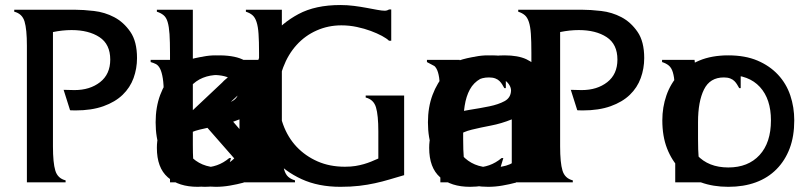

<svg xmlns="http://www.w3.org/2000/svg" viewBox="-20 -718 3147 756"><path d="M85.9 -538.1Q85.9 -602.5 76.7 -633.3Q67.4 -664.1 36.1 -671.9V-679.7H274.4Q307.6 -679.7 350.1 -674.8Q392.6 -669.9 429.7 -650.4Q466.8 -630.9 493.2 -592.8Q519.5 -554.7 519.5 -489.3Q519.5 -448.2 505.9 -410.6Q492.2 -373 462.9 -344.7Q433.6 -316.4 387.2 -299.8Q340.8 -283.2 277.3 -283.2Q259.8 -283.2 257.3 -283.7Q254.9 -284.2 254.9 -287.1L230.5 -364.3Q241.2 -364.3 251.5 -363.8Q261.7 -363.3 273.4 -363.3Q334 -363.3 374 -394.5Q414.1 -425.8 414.1 -483.4Q414.1 -543.9 371.6 -571.8Q329.1 -599.6 261.7 -599.6Q226.6 -599.6 188.5 -591.8V-141.6Q188.5 -77.1 197.8 -46.4Q207 -15.6 238.3 -7.8V0H85.9Z M861.3 -2Q838.9 8.8 811.5 13.2Q784.2 17.6 758.8 17.6Q683.6 17.6 640.6 -20Q597.7 -57.6 597.7 -135.7Q597.7 -189.5 621.1 -218.8Q644.5 -248 680.2 -263.7Q715.8 -279.3 757.3 -285.6Q798.8 -292 834.5 -299.3Q870.1 -306.6 894.5 -319.8Q918.9 -333 919.9 -361.3Q919.9 -382.8 895.5 -402.8Q871.1 -422.9 816.4 -422.9Q784.2 -422.9 760.7 -416.5Q737.3 -410.2 720.2 -400.4Q703.1 -390.6 691.4 -380.9Q679.7 -371.1 673.8 -364.3H666L674.8 -482.4H682.6Q686.5 -480.5 690.4 -478.5Q694.3 -476.6 699.2 -476.6Q706.1 -476.6 717.3 -480.5Q728.5 -484.4 747.1 -488.8Q765.6 -493.2 790.5 -496.6Q815.4 -500 847.7 -500Q909.2 -499 942.9 -480Q976.6 -460.9 992.2 -432.6Q1007.8 -404.3 1010.3 -369.6Q1012.7 -335 1012.7 -301.8V-149.4Q1012.7 -108.4 1013.7 -84Q1014.6 -59.6 1020 -46.4Q1025.4 -33.2 1036.1 -24.9Q1046.9 -16.6 1065.4 -7.8V0H922.9V-248Q881.8 -231.4 840.8 -223.6Q799.8 -215.8 765.6 -207.5Q731.4 -199.2 710.4 -183.6Q689.5 -168 689.5 -135.7Q689.5 -98.6 714.4 -78.6Q739.3 -58.6 782.2 -58.6Q808.6 -58.6 834 -67.4Q859.4 -76.2 882.8 -95.7H889.6Z M939.5 1Q914.1 7.8 885.7 12.7Q857.4 17.6 830.1 17.6Q776.4 17.6 732.9 1Q689.5 -15.6 658.7 -48.8Q627.9 -82 610.4 -128.9Q592.8 -175.8 592.8 -236.3Q592.8 -295.9 610.8 -344.2Q628.9 -392.6 660.6 -427.2Q692.4 -461.9 735.4 -481Q778.3 -500 829.1 -500Q869.1 -500 897.5 -491.7Q925.8 -483.4 945.8 -471.2Q965.8 -459 978.5 -445.3Q991.2 -431.6 1000 -421.9V-510.7Q1000 -555.7 998 -584.5Q996.1 -613.3 990.2 -631.3Q984.4 -649.4 974.1 -658.2Q963.9 -667 948.2 -671.9V-679.7H1089.8V-170.9Q1089.8 -126 1091.8 -96.7Q1093.8 -67.4 1099.1 -49.3Q1104.5 -31.2 1114.7 -22Q1125 -12.7 1141.6 -7.8V0H1000V-189.5Q1000 -226.6 997.1 -267.6Q994.1 -308.6 978.5 -343.3Q962.9 -377.9 930.2 -400.4Q897.5 -422.9 839.8 -422.9Q806.6 -422.9 778.8 -411.6Q751 -400.4 730 -377Q709 -353.5 696.8 -320.3Q684.6 -287.1 684.6 -242.2Q684.6 -154.3 727.5 -106.4Q770.5 -58.6 841.8 -58.6Q886.7 -58.6 915.5 -71.3Q944.3 -84 961.9 -110.4H969.7Z M861.3 -2Q838.9 8.8 811.5 13.2Q784.2 17.6 758.8 17.6Q683.6 17.6 640.6 -20Q597.7 -57.6 597.7 -135.7Q597.7 -189.5 621.1 -218.8Q644.5 -248 680.2 -263.7Q715.8 -279.3 757.3 -285.6Q798.8 -292 834.5 -299.3Q870.1 -306.6 894.5 -319.8Q918.9 -333 919.9 -361.3Q919.9 -382.8 895.5 -402.8Q871.1 -422.9 816.4 -422.9Q784.2 -422.9 760.7 -416.5Q737.3 -410.2 720.2 -400.4Q703.1 -390.6 691.4 -380.9Q679.7 -371.1 673.8 -364.3H666L674.8 -482.4H682.6Q686.5 -480.5 690.4 -478.5Q694.3 -476.6 699.2 -476.6Q706.1 -476.6 717.3 -480.5Q728.5 -484.4 747.1 -488.8Q765.6 -493.2 790.5 -496.6Q815.4 -500 847.7 -500Q909.2 -499 942.9 -480Q976.6 -460.9 992.2 -432.6Q1007.8 -404.3 1010.3 -369.6Q1012.7 -335 1012.7 -301.8V-149.4Q1012.7 -108.4 1013.7 -84Q1014.6 -59.6 1020 -46.4Q1025.4 -33.2 1036.1 -24.9Q1046.9 -16.6 1065.4 -7.8V0H922.9V-248Q881.8 -231.4 840.8 -223.6Q799.8 -215.8 765.6 -207.5Q731.4 -199.2 710.4 -183.6Q689.5 -168 689.5 -135.7Q689.5 -98.6 714.4 -78.6Q739.3 -58.6 782.2 -58.6Q808.6 -58.6 834 -67.4Q859.4 -76.2 882.8 -95.7H889.6Z M939.5 -57.6H937.5Q934.6 -50.8 923.8 -38.1Q913.1 -25.4 894.5 -12.7Q876 0 849.1 8.8Q822.3 17.6 786.1 17.6Q738.3 17.6 707 2Q675.8 -13.7 658.2 -40Q640.6 -66.4 632.8 -99.1Q625 -131.8 625 -166V-342.8Q625 -384.8 621.1 -409.2Q617.2 -433.6 610.4 -447.3Q603.5 -460.9 593.8 -465.8Q584 -470.7 573.2 -473.6V-482.4H714.8V-195.3Q714.8 -165 718.8 -140.1Q722.7 -115.2 732.9 -97.2Q743.2 -79.1 762.2 -68.8Q781.2 -58.6 813.5 -58.6Q867.2 -58.6 902.3 -94.2Q937.5 -129.9 937.5 -213.9V-345.7Q937.5 -385.7 933.6 -410.2Q929.7 -434.6 922.4 -447.8Q915 -460.9 905.8 -465.8Q896.5 -470.7 884.8 -473.6V-482.4H1027.3V-161.1Q1027.3 -117.2 1029.8 -90.3Q1032.2 -63.5 1038.1 -47.4Q1043.9 -31.2 1054.2 -22.5Q1064.5 -13.7 1079.1 -7.8V0H947.3Z M649.4 -508.8Q649.4 -553.7 647.5 -583.5Q645.5 -613.3 640.1 -631.3Q634.8 -649.4 624 -658.2Q613.3 -667 597.7 -671.9V-679.7H739.3V-284.2L854.5 -392.6Q861.3 -400.4 871.1 -408.2Q880.9 -416 888.7 -424.3Q896.5 -432.6 901.9 -440.4Q907.2 -448.2 907.2 -454.1Q907.2 -462.9 899.4 -468.3Q891.6 -473.6 880.9 -473.6V-482.4H1085.9V-473.6Q1071.3 -470.7 1061.5 -466.3Q1051.8 -461.9 1043 -456.5Q1034.2 -451.2 1026.9 -444.8Q1019.5 -438.5 1009.8 -428.7L856.4 -287.1L1019.5 -97.7Q1043 -70.3 1068.4 -43.9Q1093.8 -17.6 1110.4 -13.7V-5.9Q1094.7 -3.9 1078.6 -2Q1062.5 0 1046.9 0Q1019.5 0 1002.9 -3.9Q986.3 -7.8 973.6 -16.6Q960.9 -25.4 948.7 -39.1Q936.5 -52.7 919.9 -74.2L739.3 -280.3V-147.5Q739.3 -114.3 740.7 -89.8Q742.2 -65.4 748 -48.8Q753.9 -32.2 763.7 -22.5Q773.4 -12.7 792 -7.8V0H649.4Z M1571.3 -28.3Q1541 -19.5 1513.2 -11.2Q1485.4 -2.9 1456.5 3.4Q1427.7 9.8 1394.5 13.7Q1361.3 17.6 1320.3 17.6Q1233.4 17.6 1167.5 -12.7Q1101.6 -43 1058.1 -92.8Q1014.6 -142.6 992.7 -207.5Q970.7 -272.5 970.7 -339.8Q970.7 -394.5 988.8 -457Q1006.8 -519.5 1047.9 -573.2Q1088.9 -627 1155.3 -662.6Q1221.7 -698.2 1320.3 -698.2Q1347.7 -698.2 1374 -694.8Q1400.4 -691.4 1423.8 -687Q1447.3 -682.6 1465.8 -679.2Q1484.4 -675.8 1495.1 -675.8Q1503.9 -675.8 1511.7 -680.7H1520.5V-557.6H1511.7Q1502.9 -566.4 1483.9 -576.7Q1464.8 -586.9 1439.9 -596.2Q1415 -605.5 1385.3 -611.8Q1355.5 -618.2 1324.2 -618.2Q1272.5 -618.2 1227.1 -598.1Q1181.6 -578.1 1147.9 -541Q1114.3 -503.9 1095.2 -453.1Q1076.2 -402.3 1076.2 -338.9Q1076.2 -279.3 1094.7 -228Q1113.3 -176.8 1147.9 -140.1Q1182.6 -103.5 1230.5 -82.5Q1278.3 -61.5 1337.9 -61.5Q1362.3 -61.5 1379.9 -64.5Q1397.5 -67.4 1412.6 -71.8Q1427.7 -76.2 1440.9 -81.5Q1454.1 -86.9 1469.7 -93.8V-200.2Q1469.7 -264.6 1460.4 -295.4Q1451.2 -326.2 1419.9 -334V-341.8H1571.3Z M1713.9 -310.5Q1713.9 -356.4 1711.9 -385.7Q1710 -415 1704.6 -433.1Q1699.2 -451.2 1688.5 -460Q1677.7 -468.8 1662.1 -473.6V-482.4H1790L1796.9 -418H1798.8Q1806.6 -430.7 1815.4 -445.3Q1824.2 -460 1837.4 -472.2Q1850.6 -484.4 1868.7 -492.2Q1886.7 -500 1915 -500Q1928.7 -500 1943.4 -497.6Q1958 -495.1 1971.7 -493.2V-371.1H1965.8Q1961.9 -377.9 1957.5 -385.3Q1953.1 -392.6 1946.8 -398.9Q1940.4 -405.3 1930.2 -409.2Q1919.9 -413.1 1905.3 -413.1Q1850.6 -413.1 1827.1 -365.7Q1803.7 -318.4 1803.7 -237.3V-170.9Q1803.7 -126 1806.2 -96.7Q1808.6 -67.4 1814 -49.3Q1819.3 -31.2 1829.1 -22Q1838.9 -12.7 1856.4 -7.8V0H1713.9Z M1933.6 -2Q1911.1 8.8 1883.8 13.2Q1856.4 17.6 1831.1 17.6Q1755.9 17.6 1712.9 -20Q1669.9 -57.6 1669.9 -135.7Q1669.9 -189.5 1693.4 -218.8Q1716.8 -248 1752.4 -263.7Q1788.1 -279.3 1829.6 -285.6Q1871.1 -292 1906.7 -299.3Q1942.4 -306.6 1966.8 -319.8Q1991.2 -333 1992.2 -361.3Q1992.2 -382.8 1967.8 -402.8Q1943.4 -422.9 1888.7 -422.9Q1856.4 -422.9 1833 -416.5Q1809.6 -410.2 1792.5 -400.4Q1775.4 -390.6 1763.7 -380.9Q1752 -371.1 1746.1 -364.3H1738.3L1747.1 -482.4H1754.9Q1758.8 -480.5 1762.7 -478.5Q1766.6 -476.6 1771.5 -476.6Q1778.3 -476.6 1789.6 -480.5Q1800.8 -484.4 1819.3 -488.8Q1837.9 -493.2 1862.8 -496.6Q1887.7 -500 1919.9 -500Q1981.4 -499 2015.1 -480Q2048.8 -460.9 2064.5 -432.6Q2080.1 -404.3 2082.5 -369.6Q2085 -335 2085 -301.8V-149.4Q2085 -108.4 2085.9 -84Q2086.9 -59.6 2092.3 -46.4Q2097.7 -33.2 2108.4 -24.9Q2119.1 -16.6 2137.7 -7.8V0H1995.1V-248Q1954.1 -231.4 1913.1 -223.6Q1872.1 -215.8 1837.9 -207.5Q1803.7 -199.2 1782.7 -183.6Q1761.7 -168 1761.7 -135.7Q1761.7 -98.6 1786.6 -78.6Q1811.5 -58.6 1854.5 -58.6Q1880.9 -58.6 1906.2 -67.4Q1931.6 -76.2 1955.1 -95.7H1961.9Z M1713.9 0V-313.5Q1713.9 -365.2 1712.4 -393.6Q1710.9 -421.9 1705.6 -437Q1700.2 -452.1 1689.5 -458.5Q1678.7 -464.8 1661.1 -473.6V-482.4H1788.1L1798.8 -415Q1808.6 -427.7 1820.8 -442.4Q1833 -457 1852.5 -470.2Q1872.1 -483.4 1899.4 -491.7Q1926.8 -500 1966.8 -500Q2019.5 -500 2052.2 -484.9Q2085 -469.7 2103.5 -441.4Q2122.1 -413.1 2128.4 -371.6Q2134.8 -330.1 2134.8 -276.4V-147.5Q2134.8 -114.3 2136.2 -89.8Q2137.7 -65.4 2143.6 -48.8Q2149.4 -32.2 2159.2 -22.5Q2168.9 -12.7 2187.5 -7.8V0H1993.2V-7.8Q2009.8 -10.7 2020.5 -18.6Q2031.2 -26.4 2036.6 -42Q2042 -57.6 2043.5 -83.5Q2044.9 -109.4 2044.9 -147.5V-267.6Q2044.9 -299.8 2042.5 -328.6Q2040 -357.4 2029.8 -378.4Q2019.5 -399.4 1998.5 -411.1Q1977.5 -422.9 1940.4 -422.9Q1898.4 -422.9 1871.6 -407.7Q1844.7 -392.6 1830.1 -365.7Q1815.4 -338.9 1809.6 -301.3Q1803.7 -263.7 1803.7 -218.8V-147.5Q1803.7 -114.3 1805.7 -89.8Q1807.6 -65.4 1813 -48.8Q1818.4 -32.2 1828.1 -22.5Q1837.9 -12.7 1856.4 -7.8V0Z M2011.7 1Q1986.3 7.8 1958 12.7Q1929.7 17.6 1902.3 17.6Q1848.6 17.6 1805.2 1Q1761.7 -15.6 1731 -48.8Q1700.2 -82 1682.6 -128.9Q1665 -175.8 1665 -236.3Q1665 -295.9 1683.1 -344.2Q1701.2 -392.6 1732.9 -427.2Q1764.6 -461.9 1807.6 -481Q1850.6 -500 1901.4 -500Q1941.4 -500 1969.7 -491.7Q1998 -483.4 2018.1 -471.2Q2038.1 -459 2050.8 -445.3Q2063.5 -431.6 2072.3 -421.9V-510.7Q2072.3 -555.7 2070.3 -584.5Q2068.4 -613.3 2062.5 -631.3Q2056.6 -649.4 2046.4 -658.2Q2036.1 -667 2020.5 -671.9V-679.7H2162.1V-170.9Q2162.1 -126 2164.1 -96.7Q2166 -67.4 2171.4 -49.3Q2176.8 -31.2 2187 -22Q2197.3 -12.7 2213.9 -7.8V0H2072.3V-189.5Q2072.3 -226.6 2069.3 -267.6Q2066.4 -308.6 2050.8 -343.3Q2035.2 -377.9 2002.4 -400.4Q1969.7 -422.9 1912.1 -422.9Q1878.9 -422.9 1851.1 -411.6Q1823.2 -400.4 1802.2 -377Q1781.2 -353.5 1769 -320.3Q1756.8 -287.1 1756.8 -242.2Q1756.8 -154.3 1799.8 -106.4Q1842.8 -58.6 1914.1 -58.6Q1959 -58.6 1987.8 -71.3Q2016.6 -84 2034.2 -110.4H2042Z M2083 -538.1Q2083 -602.5 2073.7 -633.3Q2064.5 -664.1 2033.2 -671.9V-679.7H2271.5Q2304.7 -679.7 2347.2 -674.8Q2389.6 -669.9 2426.8 -650.4Q2463.9 -630.9 2490.2 -592.8Q2516.6 -554.7 2516.6 -489.3Q2516.6 -448.2 2502.9 -410.6Q2489.3 -373 2460 -344.7Q2430.7 -316.4 2384.3 -299.8Q2337.9 -283.2 2274.4 -283.2Q2256.8 -283.2 2254.4 -283.7Q2252 -284.2 2252 -287.1L2227.5 -364.3Q2238.3 -364.3 2248.5 -363.8Q2258.8 -363.3 2270.5 -363.3Q2331.1 -363.3 2371.1 -394.5Q2411.1 -425.8 2411.1 -483.4Q2411.1 -543.9 2368.7 -571.8Q2326.2 -599.6 2258.8 -599.6Q2223.6 -599.6 2185.5 -591.8V-141.6Q2185.5 -77.1 2194.8 -46.4Q2204.1 -15.6 2235.4 -7.8V0H2083Z M2638.7 -310.5Q2638.7 -356.4 2636.7 -385.7Q2634.8 -415 2629.4 -433.1Q2624 -451.2 2613.3 -460Q2602.5 -468.8 2586.9 -473.6V-482.4H2714.8L2721.7 -418H2723.6Q2731.4 -430.7 2740.2 -445.3Q2749 -460 2762.2 -472.2Q2775.4 -484.4 2793.5 -492.2Q2811.5 -500 2839.8 -500Q2853.5 -500 2868.2 -497.6Q2882.8 -495.1 2896.5 -493.2V-371.1H2890.6Q2886.7 -377.9 2882.3 -385.3Q2877.9 -392.6 2871.6 -398.9Q2865.2 -405.3 2855 -409.2Q2844.7 -413.1 2830.1 -413.1Q2775.4 -413.1 2752 -365.7Q2728.5 -318.4 2728.5 -237.3V-170.9Q2728.5 -126 2731 -96.7Q2733.4 -67.4 2738.8 -49.3Q2744.1 -31.2 2753.9 -22Q2763.7 -12.7 2781.2 -7.8V0H2638.7Z M2679.7 -244.1Q2679.7 -156.2 2724.6 -107.4Q2769.5 -58.6 2847.7 -58.6Q2925.8 -58.6 2970.7 -107.4Q3015.6 -156.2 3015.6 -244.1Q3015.6 -328.1 2972.2 -375.5Q2928.7 -422.9 2847.7 -422.9Q2769.5 -422.9 2724.6 -375.5Q2679.7 -328.1 2679.7 -244.1ZM2847.7 17.6Q2788.1 17.6 2739.7 0Q2691.4 -17.6 2658.2 -51.8Q2625 -85.9 2606.4 -133.8Q2587.9 -181.6 2587.9 -244.1Q2587.9 -295.9 2604 -342.3Q2620.1 -388.7 2652.3 -423.8Q2684.6 -459 2733.4 -479.5Q2782.2 -500 2847.7 -500Q2914.1 -500 2962.4 -479.5Q3010.7 -459 3043.5 -423.8Q3076.2 -388.7 3091.8 -342.3Q3107.4 -295.9 3107.4 -244.1Q3107.4 -181.6 3089.4 -133.8Q3071.3 -85.9 3037.6 -51.8Q3003.9 -17.6 2956.1 0Q2908.2 17.6 2847.7 17.6Z"/></svg>

Font: Padauk Grand Pro
Style: Regular
Weight: 400
Designer: Debbi Hosken
Foundry: SIL
Version: Version 2.8.2